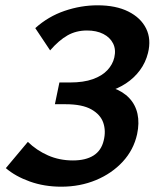

<svg xmlns="http://www.w3.org/2000/svg" viewBox="-20 -691 589 724"><path d="M211 13Q147 13 92.5 -6.5Q38 -26 2 -57L85 -156Q118 -124 161 -105Q204 -86 255 -86Q303 -86 332.5 -104.5Q362 -123 371 -161Q380 -197 369.5 -228Q359 -259 324.5 -278.5Q290 -298 227 -298H187L204 -380H244Q295 -380 330 -392.5Q365 -405 385 -426.5Q405 -448 411 -474Q418 -504 406.5 -527Q395 -550 369.5 -563Q344 -576 308 -576Q267 -576 234.5 -557.5Q202 -539 169 -501L113 -585Q162 -629 223.5 -650Q285 -671 348 -671Q417 -671 464 -647.5Q511 -624 531 -583.5Q551 -543 538 -491Q529 -455 507.5 -426Q486 -397 455 -376.5Q424 -356 386.5 -345.5Q349 -335 308 -335L317 -373Q368 -373 406 -359.5Q444 -346 467.5 -321Q491 -296 498.5 -261.5Q506 -227 497 -185Q484 -126 443 -81.5Q402 -37 342 -12Q282 13 211 13Z"/></svg>

Font: Ysabeau Office
Style: Bold Italic
Weight: 700
Italic angle: -12°
Designer: Christian Thalmann (Catharsis Fonts)
Version: Version 2.001;gftools[0.9.30]; featfreeze: tnum,lnum,ss02